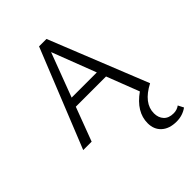

<svg xmlns="http://www.w3.org/2000/svg" viewBox="-263 -788 1208 1208"><g transform="rotate(-45 340.5 -184.5)"><path d="M662 222 681 259Q639 289 586 289Q522 289 485.5 256Q449 223 449 167Q449 67 556 -9L472 -226H203L118 0H43L308 -658H374L638 0Q521 61 521 151Q521 190 543.5 214.5Q566 239 609 239Q639 239 662 222ZM225 -285H449L336 -579Z"/></g></svg>

Font: EauTestSC
Style: Regular
Weight: 400
Designer: Christian Thalmann (Catharsis Fonts)
Version: Version 0.001;PS 000.001;hotconv 1.0.88;makeotf.lib2.5.64775